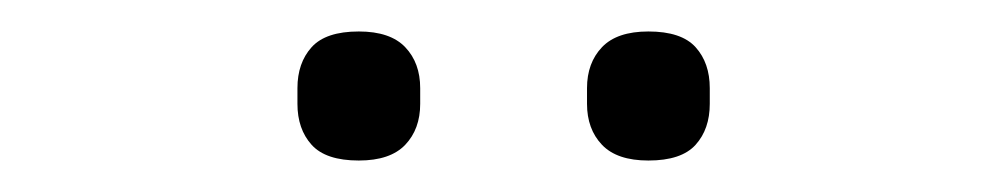

<svg xmlns="http://www.w3.org/2000/svg" viewBox="-20 -729 640 122"><path d="M208 -627Q187 -627 178 -637Q169 -647 169 -663V-673Q169 -689 178 -699Q187 -709 208 -709Q228 -709 237.5 -699Q247 -689 247 -673V-663Q247 -647 237.5 -637Q228 -627 208 -627ZM392 -627Q372 -627 362.5 -637Q353 -647 353 -663V-673Q353 -689 362.5 -699Q372 -709 392 -709Q413 -709 422 -699Q431 -689 431 -673V-663Q431 -647 422 -637Q413 -627 392 -627Z"/></svg>

Font: IBM Plex Sans Thai Light
Style: Regular
Weight: 300
Designer: Mike Abbink, Paul van der Laan, Pieter van Rosmalen, Ben Mitchell, Mark Frömberg
Foundry: Bold Monday
Version: Version 1.2